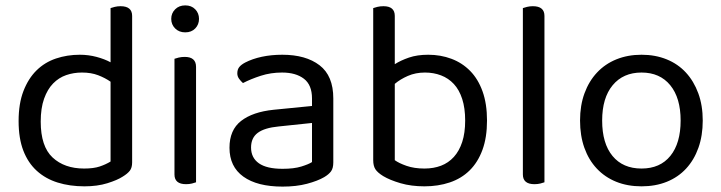

<svg xmlns="http://www.w3.org/2000/svg" viewBox="-20 -678 2675 712"><path d="M470 -76Q470 -56 461.5 -45Q453 -34 435 -23Q415 -10 378 1.5Q341 13 293 13Q239 13 194 -1Q149 -15 116.5 -44.5Q84 -74 66.5 -119.5Q49 -165 49 -229Q49 -294 67 -340.5Q85 -387 115.5 -417Q146 -447 187.5 -461Q229 -475 276 -475Q308 -475 338 -467Q368 -459 390 -447V-648Q395 -650 405.5 -652.5Q416 -655 427 -655Q470 -655 470 -619ZM390 -375Q370 -389 344 -399Q318 -409 284 -409Q253 -409 225.5 -399.5Q198 -390 177 -368.5Q156 -347 143.5 -312Q131 -277 131 -227Q131 -135 175 -94Q219 -53 292 -53Q327 -53 349.5 -60.5Q372 -68 390 -79Z M707 -2Q702 0 692 2.5Q682 5 670 5Q627 5 627 -31V-460Q632 -462 642.5 -464.5Q653 -467 665 -467Q707 -467 707 -430ZM615 -608Q615 -629 629.5 -643.5Q644 -658 667 -658Q690 -658 704 -643.5Q718 -629 718 -608Q718 -587 704 -572.5Q690 -558 667 -558Q644 -558 629.5 -572.5Q615 -587 615 -608Z M1028 -52Q1070 -52 1097.5 -60.5Q1125 -69 1137 -77V-222L1013 -209Q961 -204 936 -185.5Q911 -167 911 -131Q911 -93 940 -72.5Q969 -52 1028 -52ZM1027 -475Q1114 -475 1165 -436Q1216 -397 1216 -313V-76Q1216 -54 1207.5 -42.5Q1199 -31 1182 -21Q1158 -7 1118.5 3.5Q1079 14 1028 14Q934 14 882.5 -23Q831 -60 831 -130Q831 -196 874 -229.5Q917 -263 995 -271L1137 -285V-313Q1137 -363 1107 -386Q1077 -409 1026 -409Q984 -409 947 -397Q910 -385 881 -370Q873 -377 866.5 -386Q860 -395 860 -406Q860 -420 867 -429Q874 -438 889 -446Q916 -460 951 -467.5Q986 -475 1027 -475Z M1568 -475Q1614 -475 1654 -460Q1694 -445 1723.5 -415Q1753 -385 1769.5 -339Q1786 -293 1786 -231Q1786 -168 1769 -122Q1752 -76 1721.5 -46Q1691 -16 1648 -1.5Q1605 13 1554 13Q1505 13 1465.5 1.5Q1426 -10 1401 -25Q1380 -38 1372 -50.5Q1364 -63 1364 -84V-648Q1369 -650 1379.5 -652.5Q1390 -655 1402 -655Q1444 -655 1444 -619V-440Q1466 -454 1496.5 -464.5Q1527 -475 1568 -475ZM1556 -409Q1521 -409 1492.5 -396.5Q1464 -384 1444 -367V-84Q1459 -73 1487.5 -63Q1516 -53 1554 -53Q1588 -53 1615.5 -63.5Q1643 -74 1663 -96Q1683 -118 1694 -151.5Q1705 -185 1705 -231Q1705 -277 1694 -311Q1683 -345 1663 -366.5Q1643 -388 1615.5 -398.5Q1588 -409 1556 -409Z M1999 -2Q1994 0 1984 2.5Q1974 5 1962 5Q1919 5 1919 -31V-648Q1924 -650 1934.5 -652.5Q1945 -655 1956 -655Q1999 -655 1999 -619V-2Z M2586 -231Q2586 -175 2570 -130Q2554 -85 2524.5 -53Q2495 -21 2453 -4Q2411 13 2359 13Q2307 13 2265 -4Q2223 -21 2193 -53Q2163 -85 2147 -130Q2131 -175 2131 -231Q2131 -287 2147.5 -332Q2164 -377 2194 -409Q2224 -441 2266 -458Q2308 -475 2359 -475Q2410 -475 2452 -458Q2494 -441 2523.5 -409Q2553 -377 2569.5 -332Q2586 -287 2586 -231ZM2359 -409Q2291 -409 2252 -362Q2213 -315 2213 -231Q2213 -146 2251.5 -99.5Q2290 -53 2359 -53Q2428 -53 2466 -100Q2504 -147 2504 -231Q2504 -315 2465.5 -362Q2427 -409 2359 -409Z"/></svg>

Font: Baloo 2
Style: Regular
Weight: 400
Designer: Sarang Kulkarni and Ek Type
Foundry: Ek Type
Version: Version 1.640;hotconv 1.0.111;makeotfexe 2.5.65597; ttfautoh